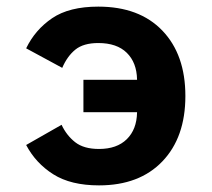

<svg xmlns="http://www.w3.org/2000/svg" viewBox="-20 -548 640 580"><path d="M279 12Q194 12 141 -21.5Q88 -55 59 -110L166 -171Q181 -139 207 -118.5Q233 -98 279 -98Q333 -98 363 -127.5Q393 -157 394 -208V-209H232V-307H394V-308Q393 -359 363 -388.5Q333 -418 277 -418Q232 -418 207.5 -398Q183 -378 168 -343L59 -402Q86 -458 137.5 -493Q189 -528 277 -528Q401 -528 470.5 -455.5Q540 -383 540 -258Q540 -133 470.5 -60.5Q401 12 279 12Z"/></svg>

Font: Lilex Nerd Font
Style: Bold
Weight: 700
Designer: Mike Abbink, Paul van der Laan, Pieter van Rosmalen, Mikhael Khrustik
Foundry: Mikhael Khrustik
Version: Version 2.400; ttfautohint (v1.8.4.7-5d5b);Nerd Fonts 3.3.0